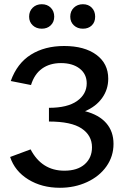

<svg xmlns="http://www.w3.org/2000/svg" viewBox="-20 -883 605 910"><path d="M518 -201Q518 -142 484.5 -94.5Q451 -47 392.5 -20Q334 7 264 7Q178 7 114 -32.5Q50 -72 28 -139L125 -175Q178 -74 285 -74Q347 -74 381.5 -104.5Q416 -135 416 -185Q416 -241 367 -274Q318 -307 212 -307V-372Q300 -372 345.5 -404.5Q391 -437 391 -488Q391 -532 357.5 -558Q324 -584 269 -584Q216 -584 179.5 -558Q143 -532 127 -480L31 -499Q61 -583 126.5 -624Q192 -665 284 -665Q380 -665 436.5 -623.5Q493 -582 493 -510Q493 -459 464 -418.5Q435 -378 383 -356Q449 -339 483.5 -299.5Q518 -260 518 -201ZM118 -804Q118 -830 135 -846.5Q152 -863 178 -863Q204 -863 220.5 -846.5Q237 -830 237 -804Q237 -779 220.5 -763Q204 -747 178 -747Q152 -747 135 -763Q118 -779 118 -804ZM313 -804Q313 -830 330 -846.5Q347 -863 373 -863Q399 -863 415 -846.5Q431 -830 431 -804Q431 -778 415 -762.5Q399 -747 373 -747Q347 -747 330 -763Q313 -779 313 -804Z"/></svg>

Font: Ysabeau Semibold
Style: Regular
Weight: 600
Designer: Christian Thalmann (Catharsis Fonts)
Version: Version 0.003